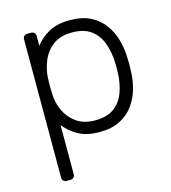

<svg xmlns="http://www.w3.org/2000/svg" viewBox="-108 -617 797 895"><g transform="rotate(-15 290.5 -170.0)"><path d="M104 190Q94 190 88 184Q82 178 82 168V-498Q82 -508 88 -514Q94 -520 104 -520H121Q131 -520 137 -514Q143 -508 143 -498V-451Q168 -485 208.5 -507.5Q249 -530 311 -530Q370 -530 410 -509.5Q450 -489 475 -455Q500 -421 512 -379Q524 -337 525 -293Q526 -278 526 -260Q526 -242 525 -227Q524 -183 512 -141Q500 -99 475 -65Q450 -31 410 -10.5Q370 10 311 10Q249 10 208.5 -13Q168 -36 143 -69V168Q143 178 137 184Q131 190 121 190ZM305 -48Q364 -48 398 -74Q432 -100 447 -142Q462 -184 464 -232Q465 -260 464 -288Q462 -336 447 -378Q432 -420 398 -446Q364 -472 305 -472Q248 -472 213 -445Q178 -418 161.5 -377.5Q145 -337 143 -296Q142 -281 142 -257Q142 -233 143 -218Q144 -178 161.5 -139Q179 -100 214.5 -74Q250 -48 305 -48Z"/></g></svg>

Font: Rubik Light
Style: Regular
Weight: 300
Designer: Hubert and Fischer
Foundry: Hubert and Fischer
Version: Version 2.300;gftools[0.9.30]